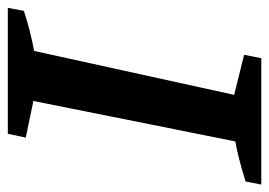

<svg xmlns="http://www.w3.org/2000/svg" viewBox="-134 -584 704 503"><g transform="rotate(90 218.5 -332.0)"><path d="M-13 0 -5 -42Q22 -51 48 -57.5Q74 -64 100 -69L215 -593L110 -619L119 -664H450L442 -623Q410 -613 385 -606.5Q360 -600 337 -596L231 -67L327 -47L317 0Z"/></g></svg>

Font: Piazzolla Thin
Style: Bold Italic
Weight: 700
Italic angle: -11.3°
Version: Version 2.005